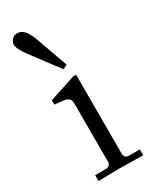

<svg xmlns="http://www.w3.org/2000/svg" viewBox="-190 -777 665 828"><g transform="rotate(-30 142.5 -363.0)"><path d="M16.6 -690.9Q16.6 -704.6 27.1 -715.6Q37.6 -726.6 54.7 -726.6Q89.8 -726.6 112.3 -666L170.9 -502.9L149.4 -492.2L47.9 -627.4Q16.6 -669.4 16.6 -690.9ZM39.1 1V-28.3H91.8Q116.2 -28.3 116.2 -52.7V-339.4Q116.2 -371.6 85 -375L39.1 -379.9V-401.4L168.9 -444.3H184.6V-52.7Q184.6 -28.3 209 -28.3H261.7V1Q260.3 1 213.6 0Q167 -1 150.4 -1Q133.8 -1 87.2 0Q40.5 1 39.1 1Z"/></g></svg>

Font: Theano Old Style
Style: Regular
Weight: 400
Designer: Alexey Kryukov
Version: Version 2.00